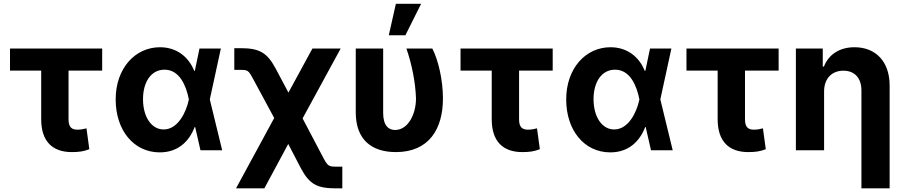

<svg xmlns="http://www.w3.org/2000/svg" viewBox="-20 -806 4851 1030"><path d="M528.1 -545.5H33.7V-427.2H201V-166.2C201 -47.6 261.4 9.9 365.1 9.9C403.1 9.9 429 6.4 459.2 -5.7L443.9 -117.5C428.3 -114 416.9 -110.4 394.9 -110.4C366.1 -110.4 347.7 -122.5 347.7 -165.5V-427.2H528.1Z M835.6 11.4C934.3 12.1 994.7 -46.9 1024.1 -124.3H1027L1055.4 0H1171.9L1105.5 -272.7L1164.8 -545.5H1050.1L1025.6 -427.9L1022.4 -424.7C991.8 -502.5 926.1 -552.6 838.1 -552.6C704.2 -552.6 600.5 -438.6 600.5 -272.7C600.5 -105.8 698.2 10.7 835.6 11.4ZM747.2 -273.8C747.2 -366.1 790.5 -432.2 862.6 -432.2C943.5 -432.2 978.7 -345.9 992.9 -274.1L993.3 -272.7L992.9 -271.3C978.7 -202.8 933.9 -111.5 858 -111.5C791.9 -111.5 747.2 -180 747.2 -273.8Z M1246.1 204.5H1398.1L1526.3 -33.7L1594.1 96.6C1640.3 182.9 1681.1 204.5 1783.7 204.5H1816.4V88.1H1783.7C1744.3 88.1 1738.3 84.9 1714.8 41.2L1603.3 -170.8L1807.5 -545.5H1655.9L1527.3 -309.3L1459.2 -437.5C1412.6 -524.5 1371.4 -547.6 1269.2 -547.6H1236.9V-431.1H1269.2C1309.7 -431.1 1312.9 -429 1338.4 -381.7L1451 -172.9Z M1888.5 -545.5V-203.1C1888.5 -55.8 1974.4 9.9 2104 9.9C2282.3 9.9 2356.2 -115.8 2356.2 -277C2356.2 -380.7 2329.9 -485.8 2299.4 -545.5H2160.2C2188.6 -464.5 2209.2 -364 2211.6 -277C2211.3 -192.5 2168.7 -108.7 2099.4 -108.7C2065.3 -108.7 2035.2 -131 2035.5 -201.7V-545.5ZM2065.7 -616.8H2154.8L2239 -785.5H2103.7Z M2945 -545.5H2450.6V-427.2H2617.9V-166.2C2617.9 -47.6 2678.3 9.9 2782 9.9C2820 9.9 2845.9 6.4 2876.1 -5.7L2860.8 -117.5C2845.2 -114 2833.8 -110.4 2811.8 -110.4C2783 -110.4 2764.6 -122.5 2764.6 -165.5V-427.2H2945Z M3252.5 11.4C3351.2 12.1 3411.6 -46.9 3441.1 -124.3H3443.9L3472.3 0H3588.8L3522.4 -272.7L3581.7 -545.5H3467L3442.5 -427.9L3439.3 -424.7C3408.7 -502.5 3343 -552.6 3255 -552.6C3121.1 -552.6 3017.4 -438.6 3017.4 -272.7C3017.4 -105.8 3115.1 10.7 3252.5 11.4ZM3164.1 -273.8C3164.1 -366.1 3207.4 -432.2 3279.5 -432.2C3360.4 -432.2 3395.6 -345.9 3409.8 -274.1L3410.2 -272.7L3409.8 -271.3C3395.6 -202.8 3350.9 -111.5 3274.9 -111.5C3208.8 -111.5 3164.1 -180 3164.1 -273.8Z M4157 -545.5H3662.6V-427.2H3829.9V-166.2C3829.9 -47.6 3890.3 9.9 3994 9.9C4032 9.9 4057.9 6.4 4088.1 -5.7L4072.8 -117.5C4057.2 -114 4045.8 -110.4 4023.8 -110.4C3995 -110.4 3976.6 -122.5 3976.6 -165.5V-427.2H4157Z M4400.9 -315.3C4400.9 -385.7 4443.5 -426.8 4504.3 -426.8C4565.3 -426.8 4601.2 -387.1 4601.2 -320.3V204.5H4752.5V-347.3C4752.5 -474.8 4678.6 -552.6 4564.3 -552.6C4483.7 -552.6 4424.7 -513.1 4400.2 -449.2H4393.8V-545.5H4249.6V0H4400.9Z"/></svg>

Font: Margiela Sans
Style: Bold
Weight: 700
Designer: Stefan Endress, Andreas Faust
Version: Version 1.100;FEAKit 1.0